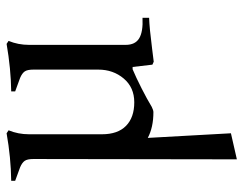

<svg xmlns="http://www.w3.org/2000/svg" viewBox="-98 -380 738 582"><g transform="rotate(-90 271.0 -89.0)"><path d="M508 -26V-6Q477 -5 415 3L375 8L366 4L359 -56H352Q328 -46 294.5 -29Q261 -12 238 2Q228 7 222 7Q176 7 144 -10L158 242L79 260L80 -357Q80 -375 74.5 -383Q69 -391 55 -397L14 -412V-424Q85 -425 158 -438L167 -432Q155 -403 155 -370V-149Q155 -101 180.5 -76Q206 -51 252 -51Q297 -51 324 -83Q351 -115 351 -160V-357Q351 -375 345.5 -383Q340 -391 326 -397L285 -412V-424Q354 -425 429 -438L438 -432Q426 -403 426 -370V-77Q426 -48 446 -36Q466 -24 508 -26Z"/></g></svg>

Font: Ibarra Real Nova
Style: Regular
Weight: 400
Designer: Jose Maria Ribagorda & Octavio Pardo
Foundry: Jose Maria Ribagorda
Version: Version 1.014